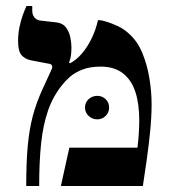

<svg xmlns="http://www.w3.org/2000/svg" viewBox="-20 -617 568 637"><path d="M67 0Q67 -78 72 -132.5Q77 -187 88.5 -231Q100 -275 121 -321L150 -384Q155 -394 152.5 -399.5Q150 -405 140 -406L82 -417Q63 -421 51.5 -434Q40 -447 40 -481Q40 -505 44.5 -526.5Q49 -548 55.5 -566.5Q62 -585 68 -597H87V-581Q87 -568 94 -559.5Q101 -551 112 -549L165 -543Q187 -541 198 -527Q209 -513 213 -494.5Q217 -476 217 -459Q217 -443 215 -430.5Q213 -418 209 -410L212 -407Q232 -417 250.5 -438Q269 -459 283.5 -488.5Q298 -518 305 -550H311Q317 -550 333.5 -545Q350 -540 370.5 -530.5Q391 -521 407 -506Q436 -481 452.5 -440.5Q469 -400 476 -355.5Q483 -311 483 -271Q483 -230 478 -179.5Q473 -129 466 -81.5Q459 -34 454 0H182L210 -127H436Q439 -150 440.5 -174.5Q442 -199 442 -218Q442 -273 429 -312.5Q416 -352 387.5 -374Q359 -396 314 -396Q278 -396 253 -386Q228 -376 212.5 -362.5Q197 -349 187 -336Q156 -298 139.5 -250.5Q123 -203 116.5 -142Q110 -81 110 0ZM303 -221Q286 -221 274 -232.5Q262 -244 262 -260Q262 -277 274 -288Q286 -299 303 -299Q319 -299 330.5 -288Q342 -277 342 -260Q342 -244 330.5 -232.5Q319 -221 303 -221Z"/></svg>

Font: Frank Ruhl Libre Medium
Style: Regular
Weight: 500
Designer: Yanek Iontef
Foundry: Fontef
Version: Version 6.004